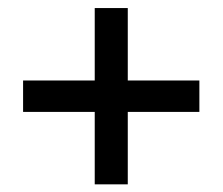

<svg xmlns="http://www.w3.org/2000/svg" viewBox="-20 -555 561 484"><path d="M218.8 -90.3H302.1V-272.9H482.6V-352.1H302.1V-534.7H218.8V-352.1H38.2V-272.9H218.8Z"/></svg>

Font: Afacad Medium
Style: Regular
Weight: 500
Designer: Kristian Moeller
Foundry: Dicotype
Version: Version 1.000